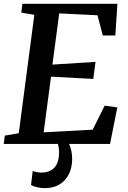

<svg xmlns="http://www.w3.org/2000/svg" viewBox="-24 -763 680 1018"><path d="M-4 0 1.5 -44 75.5 -56.5 158 -684.5 89 -696 94.5 -743H598.5L587.5 -575H521L493 -682L290 -692L254 -420.5L482.5 -435L470.5 -344.5L246.5 -356.5L207.5 -61.5L467.5 -75.5L531 -203L598 -193.5L559.5 0ZM308 -15 335.5 -13Q344.5 0.5 351.5 25.8Q358.5 51 358.5 81Q358.5 125 341.2 160Q324 195 291.8 214.8Q259.5 234.5 213.5 234.5Q193.5 234.5 172.8 229.8Q152 225 140.5 217.5L149.5 143.5Q155.5 146.5 168.8 149.2Q182 152 195.5 152Q238.5 152 263 127Q287.5 102 289 52.5Q290 28 286.2 13Q282.5 -2 279 -13Z"/></svg>

Font: Merriweather 20pt SemiBold
Style: Italic
Weight: 600
Italic angle: -7.8°
Version: Version 2.101